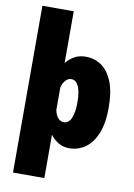

<svg xmlns="http://www.w3.org/2000/svg" viewBox="-101 -814 753 1077"><g transform="rotate(10 275.0 -275.0)"><path d="M51 200V-750H229.5V-455Q248 -479 275.8 -495Q303.5 -511 341 -511Q391 -511 430.8 -483.5Q470.5 -456 493.5 -398.5Q516.5 -341 516.5 -251Q516.5 -161 492.2 -103Q468 -45 427.5 -17Q387 11 337 11Q301.5 11 274.8 -5.5Q248 -22 229.5 -47V200ZM283.5 -373Q263.5 -373 249.8 -357Q236 -341 229.5 -318V-188.5Q234.5 -160.5 248.8 -144Q263 -127.5 282 -127.5Q309.5 -127.5 324 -159.2Q338.5 -191 338.5 -251Q338.5 -310.5 324 -341.8Q309.5 -373 283.5 -373Z"/></g></svg>

Font: Trispace SemiCondensed ExtraBold
Style: Regular
Weight: 800
Width: 4
Designer: Tyler Finck
Foundry: Etcetera Type Company
Version: Version 1.210; ttfautohint (v1.8.3)